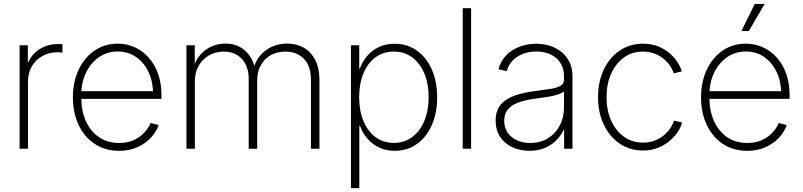

<svg xmlns="http://www.w3.org/2000/svg" viewBox="-20 -770 4156 994"><path d="M81.5 0V-535.6H124V-448.2H127Q145 -490.7 186.5 -516.4Q228 -542 281.7 -542Q288.1 -542 293 -541.7Q297.9 -541.5 303.2 -541.5V-497.6Q299.8 -498 293.2 -498.8Q286.6 -499.5 277.8 -499.5Q234.4 -499.5 199.7 -480.2Q165 -460.9 145 -426.8Q125 -392.6 125 -347.7V0Z M596.7 10.7Q523.9 10.7 470.2 -25.1Q416.5 -61 387 -123.5Q357.4 -186 357.4 -266.1Q357.4 -346.2 387 -408.9Q416.5 -471.7 469 -507.8Q521.5 -543.9 588.9 -543.9Q636.7 -543.9 678 -525.1Q719.2 -506.3 750.2 -471.4Q781.2 -436.5 798.6 -387.5Q815.9 -338.4 815.9 -277.3V-258.3H383.3V-297.9H791.5L772.5 -283.7Q772.5 -346.7 749.3 -396.2Q726.1 -445.8 684.8 -474.6Q643.6 -503.4 588.9 -503.4Q534.7 -503.4 492.2 -473.9Q449.7 -444.3 425.3 -393.8Q400.9 -343.3 400.9 -279.3V-263.2Q400.9 -195.8 424.6 -143.1Q448.2 -90.3 492.2 -60.1Q536.1 -29.8 596.7 -29.8Q640.1 -29.8 672.9 -44.9Q705.6 -60.1 727.5 -84Q749.5 -107.9 759.8 -133.3L801.3 -122.6Q789.1 -87.9 761.2 -57.4Q733.4 -26.9 691.7 -8.1Q649.9 10.7 596.7 10.7Z M945.3 0V-535.6H988.3V-413.6H980.5Q991.7 -458.5 1017.6 -487.3Q1043.5 -516.1 1077.4 -530.3Q1111.3 -544.4 1147.5 -544.4Q1207.5 -544.4 1249 -507.6Q1290.5 -470.7 1301.3 -408.2H1290.5Q1300.3 -450.2 1325.4 -480.7Q1350.6 -511.2 1386.7 -527.8Q1422.9 -544.4 1465.8 -544.4Q1515.6 -544.4 1553.5 -522.5Q1591.3 -500.5 1612.5 -458.5Q1633.8 -416.5 1633.8 -356.9V0H1589.8V-356.4Q1589.8 -428.7 1553 -465.8Q1516.1 -502.9 1457.5 -502.9Q1415.5 -502.9 1382.6 -484.9Q1349.6 -466.8 1330.6 -433.3Q1311.5 -399.9 1311.5 -353V0H1267.6V-359.4Q1267.6 -427.2 1231.9 -465.1Q1196.3 -502.9 1138.2 -502.9Q1096.7 -502.9 1063 -483.9Q1029.3 -464.8 1009 -430.2Q988.8 -395.5 988.8 -348.6V0Z M1796.9 204.1V-535.6H1839.8V-415H1843.3Q1856 -450.7 1880.6 -480Q1905.3 -509.3 1941.4 -526.4Q1977.5 -543.5 2023.4 -543.5Q2088.4 -543.5 2137.9 -508.3Q2187.5 -473.1 2215.3 -410.6Q2243.2 -348.1 2243.2 -267.1Q2243.2 -185.1 2215.6 -122.6Q2188 -60.1 2138.7 -24.7Q2089.4 10.7 2023.4 10.7Q1978 10.7 1942.1 -6.6Q1906.2 -23.9 1881.3 -53.2Q1856.4 -82.5 1843.8 -118.7H1840.3V204.1ZM2019 -30.3Q2073.7 -30.3 2114.3 -60.8Q2154.8 -91.3 2177 -144.8Q2199.2 -198.2 2199.2 -267.1Q2199.2 -335.9 2177 -389.2Q2154.8 -442.4 2114.5 -472.7Q2074.2 -502.9 2019 -502.9Q1963.9 -502.9 1923.6 -472.9Q1883.3 -442.9 1861.3 -389.6Q1839.4 -336.4 1839.4 -267.1Q1839.4 -197.8 1861.3 -144.3Q1883.3 -90.8 1923.6 -60.5Q1963.9 -30.3 2019 -30.3Z M2418.9 -727.5V0H2375.5V-727.5Z M2720.2 10.7Q2673.3 10.7 2633.5 -7.3Q2593.8 -25.4 2569.8 -60.5Q2545.9 -95.7 2545.9 -146.5Q2545.9 -181.6 2558.6 -207.3Q2571.3 -232.9 2596.9 -251Q2622.6 -269 2661.9 -280.8Q2701.2 -292.5 2755.4 -299.3Q2798.8 -304.7 2831.3 -310.1Q2863.8 -315.4 2881.8 -325.9Q2899.9 -336.4 2899.9 -357.4V-376Q2899.9 -414.1 2882.3 -442.6Q2864.7 -471.2 2832.5 -487.3Q2800.3 -503.4 2756.8 -503.4Q2716.8 -503.4 2684.8 -490.2Q2652.8 -477.1 2631.8 -454.1Q2610.8 -431.2 2603.5 -401.4L2560.5 -411.6Q2571.3 -453.1 2599.9 -482.7Q2628.4 -512.2 2668.9 -527.8Q2709.5 -543.5 2756.3 -543.5Q2794.4 -543.5 2828.4 -532.5Q2862.3 -521.5 2888.2 -500Q2914.1 -478.5 2929 -447Q2943.8 -415.5 2943.8 -374V0H2900.4V-97.2H2897.5Q2883.8 -66.9 2858.9 -42.5Q2834 -18.1 2799.1 -3.7Q2764.2 10.7 2720.2 10.7ZM2725.1 -29.8Q2776.4 -29.8 2815.7 -53.5Q2855 -77.1 2877.4 -119.4Q2899.9 -161.6 2899.9 -216.8V-296.9Q2891.6 -289.6 2877 -283.9Q2862.3 -278.3 2843.3 -273.9Q2824.2 -269.5 2802.2 -266.4Q2780.3 -263.2 2757.8 -260.3Q2699.2 -252.9 2662.1 -238.8Q2625 -224.6 2607.7 -201.7Q2590.3 -178.7 2590.3 -145Q2590.3 -109.4 2607.9 -83.5Q2625.5 -57.6 2656.2 -43.7Q2687 -29.8 2725.1 -29.8Z M3308.6 9.3Q3241.2 9.3 3188.5 -26.4Q3135.7 -62 3106 -124.5Q3076.2 -187 3076.2 -267.1Q3076.2 -347.7 3106 -410.2Q3135.7 -472.7 3188.5 -508.3Q3241.2 -543.9 3308.6 -543.9Q3351.6 -543.9 3386 -530.3Q3420.4 -516.6 3446 -494.6Q3471.7 -472.7 3487.8 -447.8Q3503.9 -422.9 3509.3 -400.4L3467.8 -390.1Q3463.4 -406.7 3450.9 -426.3Q3438.5 -445.8 3418.5 -463.1Q3398.4 -480.5 3371.1 -491.7Q3343.8 -502.9 3308.6 -502.9Q3252.4 -502.9 3210 -472.2Q3167.5 -441.4 3143.8 -388.2Q3120.1 -335 3120.1 -267.1Q3120.1 -199.2 3143.8 -146Q3167.5 -92.8 3210 -62.3Q3252.4 -31.7 3308.6 -31.7Q3343.8 -31.7 3371.6 -43Q3399.4 -54.2 3419.4 -71.8Q3439.5 -89.4 3452.1 -109.1Q3464.8 -128.9 3469.2 -145.5L3511.2 -135.7Q3505.4 -112.8 3489.3 -87.9Q3473.1 -63 3447 -40.8Q3420.9 -18.6 3386.2 -4.6Q3351.6 9.3 3308.6 9.3Z M3848.6 10.7Q3775.9 10.7 3722.2 -25.1Q3668.5 -61 3638.9 -123.5Q3609.4 -186 3609.4 -266.1Q3609.4 -346.2 3638.9 -408.9Q3668.5 -471.7 3720.9 -507.8Q3773.4 -543.9 3840.8 -543.9Q3888.7 -543.9 3929.9 -525.1Q3971.2 -506.3 4002.2 -471.4Q4033.2 -436.5 4050.5 -387.5Q4067.9 -338.4 4067.9 -277.3V-258.3H3635.3V-297.9H4043.5L4024.4 -283.7Q4024.4 -346.7 4001.2 -396.2Q3978 -445.8 3936.8 -474.6Q3895.5 -503.4 3840.8 -503.4Q3786.6 -503.4 3744.1 -473.9Q3701.7 -444.3 3677.2 -393.8Q3652.8 -343.3 3652.8 -279.3V-263.2Q3652.8 -195.8 3676.5 -143.1Q3700.2 -90.3 3744.1 -60.1Q3788.1 -29.8 3848.6 -29.8Q3892.1 -29.8 3924.8 -44.9Q3957.5 -60.1 3979.5 -84Q4001.5 -107.9 4011.7 -133.3L4053.2 -122.6Q4041 -87.9 4013.2 -57.4Q3985.4 -26.9 3943.6 -8.1Q3901.9 10.7 3848.6 10.7ZM3818.4 -609.4 3887.2 -749.5H3938.5L3856.9 -609.4Z"/></svg>

Font: Inter 20pt ExtraLight
Style: Regular
Weight: 250
Version: Version 4.001;git-66647c0bb